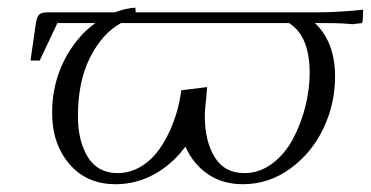

<svg xmlns="http://www.w3.org/2000/svg" viewBox="-20 -471 962 498"><path d="M59.1 -314 73.2 -411.1Q75.7 -427.2 81.5 -433.1Q87.4 -439 104 -439H277.8Q306.6 -449.7 331.1 -451.2L332 -439H800.8Q856.9 -439 921.9 -445.8L920.9 -418L918.9 -411.1L894 -408.2Q867.2 -411.1 825.2 -411.1H796.9Q849.1 -361.8 849.1 -272Q849.1 -201.7 818.8 -137.9Q788.6 -74.2 732.9 -33.7Q677.2 6.8 609.9 6.8Q557.6 6.8 519.3 -19.3Q481 -45.4 460.9 -90.8Q427.7 -45.4 380.6 -19.3Q333.5 6.8 279.8 6.8Q204.6 6.8 159.9 -45.7Q115.2 -98.1 115.2 -178.2Q115.2 -252 146 -313.2Q176.8 -374.5 227.1 -411.1H128.9L83 -314ZM182.1 -169.9Q182.1 -105.5 207.8 -63.7Q233.4 -22 285.2 -22Q317.4 -22 345.9 -39.3Q374.5 -56.6 394.5 -85.7Q414.6 -114.7 428.2 -149.9Q441.9 -185.1 448.2 -223.1L450.2 -236.8L517.1 -245.1L515.1 -219.2Q511.2 -187 511.2 -169.9Q511.2 -105.5 536.6 -63.7Q562 -22 613.8 -22Q653.3 -22 686.3 -46.9Q719.2 -71.8 740 -110.8Q760.7 -149.9 772 -194.6Q783.2 -239.3 783.2 -282.2Q783.2 -377 730 -411.1H293.9Q245.6 -384.8 213.9 -322.5Q182.1 -260.3 182.1 -169.9Z"/></svg>

Font: Dihjauti S
Style: Italic
Weight: 400
Italic angle: -9°
Designer: T. Christopher White
Version: Version 3.0.0